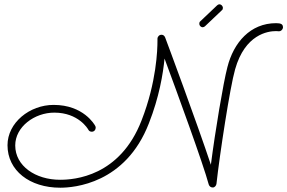

<svg xmlns="http://www.w3.org/2000/svg" viewBox="-20 -864 1339 895"><path d="M1299 -734C1299 -735 1299 -736 1299 -737C1299 -751 1290 -756 1267 -756C1147 -756 1069 -666 1040 -551C1021 -479 983 -252 963 -96C899 -289 757 -671 750 -689C747 -697 741 -702 733 -702C722 -702 714 -693 714 -683C714 -682 714 -679 714 -673C714 -634 710 -482 640 -303C539 -41 326 -26 260 -26C146 -26 51 -90 51 -186C51 -273 141 -339 233 -339C346 -339 390 -263 392 -259C395 -253 401 -250 408 -250C419 -250 426 -259 426 -268C426 -271 426 -274 424 -277C421 -283 369 -375 230 -375C118 -375 15 -292 15 -187C15 -69 118 11 261 11C324 11 565 -7 674 -289C722 -411 740 -519 747 -591C806 -432 928 -98 953 -4C956 5 963 10 972 10C981 10 988 1 989 -7C1004 -143 1052 -458 1076 -541C1122 -704 1229 -719 1266 -719C1277 -719 1279 -718 1280 -718C1289 -718 1297 -725 1299 -734ZM914 -765C910 -762 909 -758 909 -753C909 -745 916 -737 925 -737C929 -737 933 -739 936 -742L1014 -816C1018 -819 1019 -823 1019 -827C1019 -836 1011 -844 1003 -844C999 -844 995 -842 992 -839L914 -765Z"/></svg>

Font: Sacramento
Style: Regular
Weight: 400
Designer: Astigmatic (AOETI)
Foundry: Astigmatic (AOETI)
Version: Version 1.000